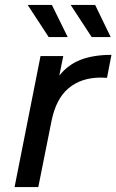

<svg xmlns="http://www.w3.org/2000/svg" viewBox="-20 -757 471 777"><path d="M39 0 144 -530H236L220 -451Q256 -496 307.5 -515.5Q359 -535 431 -535L413 -442Q406 -442 400.5 -442.5Q395 -443 388 -443Q309 -443 257.5 -400Q206 -357 188 -265L135 0ZM177 -607 92 -737H190L254 -607ZM351 -607 266 -737H365L428 -607Z"/></svg>

Font: Montserrat Medium
Style: Italic
Weight: 500
Italic angle: -11.3°
Designer: Julieta Ulanovsky
Foundry: Julieta Ulanovsky
Version: Version 9.000; ttfautohint (v1.8.4.7-5d5b)